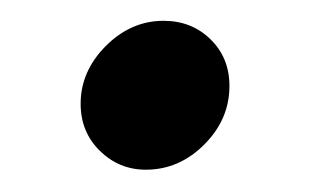

<svg xmlns="http://www.w3.org/2000/svg" viewBox="-20 -298 290 180"><path d="M116.7 -138.9Q91.7 -138.9 73.6 -156.6Q55.6 -174.3 55.6 -200.7Q55.6 -231.2 79.2 -254.9Q102.8 -278.5 133.3 -278.5Q159.7 -278.5 177.4 -261.1Q195.1 -243.8 195.1 -217.4Q195.1 -186.1 171.5 -162.5Q147.9 -138.9 116.7 -138.9Z"/></svg>

Font: Afacad SemiBold
Style: Italic
Weight: 600
Italic angle: -14°
Designer: Kristian Moeller
Foundry: Dicotype
Version: Version 1.000